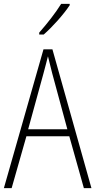

<svg xmlns="http://www.w3.org/2000/svg" viewBox="-20 -969 491 989"><path d="M339 -942V-949H295C265 -901 225 -850 182 -801V-791H205C249 -829 308 -895 339 -942ZM412 0H451L250 -715H204L0 0H40L116 -267H337ZM249 -591 327 -303H125L204 -591C212 -623 220 -649 227 -679C234 -649 242 -621 249 -591Z"/></svg>

Font: Noto Sans Arabic UI Cn XLt
Style: Regular
Weight: 200
Width: 3
Designer: Monotype Design Team, Nadine Chahine and Nizar Qandah
Foundry: Monotype Imaging Inc.
Version: Version 2.010